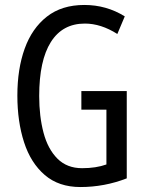

<svg xmlns="http://www.w3.org/2000/svg" viewBox="-20 -744 585 774"><path d="M308 -377H491V-25Q401 10 304 10Q217 10 160.5 -38.5Q104 -87 77 -170.5Q50 -254 50 -359Q50 -466 79.5 -548Q109 -630 169 -677Q229 -724 320 -724Q409 -724 483 -678L453 -607Q387 -649 322 -649Q232 -649 185 -574.5Q138 -500 138 -357Q138 -275 155.5 -209Q173 -143 211.5 -104.5Q250 -66 311 -66Q367 -66 409 -81V-302H308Z"/></svg>

Font: Noto Sans Bengali ExtraCondensed
Style: Regular
Weight: 400
Width: 2
Designer: Jelle Bosma - Monotype Design Team
Foundry: Monotype Imaging Inc.
Version: Version 2.003; ttfautohint (v1.8.4.7-5d5b)